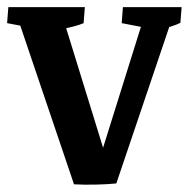

<svg xmlns="http://www.w3.org/2000/svg" viewBox="-20 -503 522 527"><path d="M183.1 2.9 33.2 -439.9 61.5 -427.7 -0.5 -439.5 2.9 -483.4H212.9L209.5 -439.5Q189.9 -430.7 147.9 -422.9L158.7 -435.1L283.7 -30.3L299.3 0.5Q276.4 2.9 243.4 3.7Q210.4 4.4 183.1 2.9ZM232.4 0 370.1 -439.9 382.3 -426.3 314 -439.5 317.4 -483.4H478.5L475.1 -440.4Q465.8 -435.5 450.7 -430.7Q435.5 -425.8 417.5 -421.9L448.2 -439.9L299.3 0.5Z"/></svg>

Font: Markazi Text
Style: Regular
Weight: 400
Designer: Borna Izadpanah (Arabic designer), Fiona Ross (Arabic design director) and Florian Runge (Latin designer)
Foundry: Borna Izadpanah and Florian Runge
Version: Version 1.000